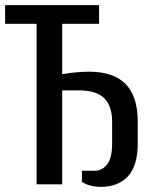

<svg xmlns="http://www.w3.org/2000/svg" viewBox="-20 -720 602 750"><path d="M373 10Q356 10 335.5 5.5Q315 1 300 -10V-53H350Q379 -53 398.5 -78Q418 -103 418 -160V-245Q418 -306 387 -336.5Q356 -367 288 -367H223V0H123V-627H0V-700H367V-627H223V-430Q242 -434 272 -437Q302 -440 328 -440Q423 -440 470.5 -392Q518 -344 518 -245V-160Q518 -73 480 -31.5Q442 10 373 10Z"/></svg>

Font: Cuprum Medium
Style: Regular
Weight: 500
Designer: Jovanny Lemonad
Foundry: Jovanny Lemonad
Version: Version 3.000